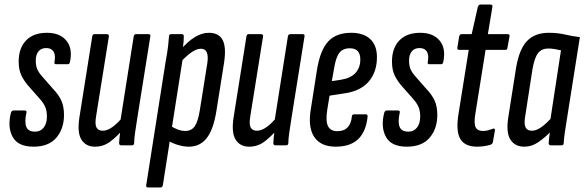

<svg xmlns="http://www.w3.org/2000/svg" viewBox="-20 -638 2566 843"><path d="M127 6Q59 6 35.5 -37Q12 -80 28 -143Q31 -153 40 -153H88Q93 -153 95.5 -150Q98 -147 96 -143Q87 -102 95.5 -81Q104 -60 134 -60Q158 -60 172 -78Q186 -96 186 -126Q186 -151 178.5 -168.5Q171 -186 153 -206L108 -257Q87 -280 74.5 -305.5Q62 -331 62 -367Q62 -427 94.5 -460.5Q127 -494 186 -494Q243 -494 271.5 -459.5Q300 -425 287 -365Q285 -356 278 -356H227Q217 -356 219 -365Q225 -395 215.5 -411Q206 -427 183 -427Q161 -427 149 -412.5Q137 -398 137 -372Q137 -351 143 -335.5Q149 -320 168 -299L211 -250Q237 -223 249 -197Q261 -171 261 -133Q261 -73 227.5 -33.5Q194 6 127 6Z M397 6Q357 6 337.5 -25Q318 -56 329 -125L385 -478Q387 -488 394 -488H449Q459 -488 458 -478L402 -128Q396 -93 403.5 -78.5Q411 -64 431 -64Q452 -64 475.5 -81.5Q499 -99 521 -127L522 -72Q495 -40 465 -17Q435 6 397 6ZM512 0Q503 0 503 -10Q504 -30 507.5 -57Q511 -84 513 -100L509 -110L567 -478Q569 -488 577 -488H632Q642 -488 640 -478L583 -121Q577 -82 573 -55Q569 -28 569 -10Q569 0 559 0Z M809 6Q787 6 761.5 -1.5Q736 -9 715 -22L726 -87Q743 -76 760 -69.5Q777 -63 794 -63Q820 -63 834.5 -83Q849 -103 857 -152L890 -359Q895 -392 888 -408Q881 -424 862 -424Q842 -424 817.5 -406Q793 -388 767 -359L770 -416Q803 -455 834.5 -474.5Q866 -494 897 -494Q941 -494 957.5 -462.5Q974 -431 964 -364L930 -150Q917 -69 887.5 -31.5Q858 6 809 6ZM630 185Q620 185 622 175L707 -366Q715 -409 718 -435.5Q721 -462 722 -478Q722 -488 731 -488H779Q787 -488 787 -478Q787 -458 783.5 -431.5Q780 -405 778 -388L782 -379L695 175Q693 185 685 185Z M1074 6Q1034 6 1014.5 -25Q995 -56 1006 -125L1062 -478Q1064 -488 1071 -488H1126Q1136 -488 1135 -478L1079 -128Q1073 -93 1080.5 -78.5Q1088 -64 1108 -64Q1129 -64 1152.5 -81.5Q1176 -99 1198 -127L1199 -72Q1172 -40 1142 -17Q1112 6 1074 6ZM1189 0Q1180 0 1180 -10Q1181 -30 1184.5 -57Q1188 -84 1190 -100L1186 -110L1244 -478Q1246 -488 1254 -488H1309Q1319 -488 1317 -478L1260 -121Q1254 -82 1250 -55Q1246 -28 1246 -10Q1246 0 1236 0Z M1454 6Q1388 6 1359.5 -37Q1331 -80 1345 -161L1372 -333Q1386 -418 1421 -456Q1456 -494 1522 -494Q1576 -494 1605.5 -466.5Q1635 -439 1635 -387Q1635 -322 1599 -280Q1563 -238 1492 -228L1427 -218L1417 -157Q1409 -107 1420 -84.5Q1431 -62 1461 -62Q1490 -62 1506 -78.5Q1522 -95 1525 -127Q1526 -136 1535 -136H1586Q1595 -136 1594 -126Q1587 -60 1552.5 -27Q1518 6 1454 6ZM1437 -282 1478 -288Q1520 -295 1541 -318Q1562 -341 1562 -377Q1562 -426 1516 -426Q1485 -426 1469.5 -405.5Q1454 -385 1446 -333Z M1766 6Q1698 6 1674.5 -37Q1651 -80 1667 -143Q1670 -153 1679 -153H1727Q1732 -153 1734.5 -150Q1737 -147 1735 -143Q1726 -102 1734.5 -81Q1743 -60 1773 -60Q1797 -60 1811 -78Q1825 -96 1825 -126Q1825 -151 1817.5 -168.5Q1810 -186 1792 -206L1747 -257Q1726 -280 1713.5 -305.5Q1701 -331 1701 -367Q1701 -427 1733.5 -460.5Q1766 -494 1825 -494Q1882 -494 1910.5 -459.5Q1939 -425 1926 -365Q1924 -356 1917 -356H1866Q1856 -356 1858 -365Q1864 -395 1854.5 -411Q1845 -427 1822 -427Q1800 -427 1788 -412.5Q1776 -398 1776 -372Q1776 -351 1782 -335.5Q1788 -320 1807 -299L1850 -250Q1876 -223 1888 -197Q1900 -171 1900 -133Q1900 -73 1866.5 -33.5Q1833 6 1766 6Z M2075 6Q2021 6 2001 -28Q1981 -62 1993 -137L2038 -419H1997Q1987 -419 1988 -428L1996 -478Q1999 -488 2006 -488H2051L2078 -608Q2082 -618 2089 -618H2133Q2144 -618 2142 -608L2122 -488H2209Q2219 -488 2217 -478L2208 -428Q2207 -419 2199 -419H2112L2067 -138Q2060 -95 2068.5 -79Q2077 -63 2100 -63Q2113 -63 2124 -66Q2135 -69 2145 -73Q2148 -75 2151 -72.5Q2154 -70 2153 -65L2144 -14Q2143 -7 2135 -3Q2123 1 2107 3.5Q2091 6 2075 6Z M2282 6Q2241 6 2221 -25Q2201 -56 2212 -125L2246 -341Q2260 -423 2294.5 -458.5Q2329 -494 2389 -494Q2429 -494 2460.5 -486.5Q2492 -479 2526 -475L2470 -121Q2463 -80 2459.5 -54Q2456 -28 2455 -10Q2455 0 2446 0H2398Q2389 0 2389 -10Q2390 -20 2391 -32Q2392 -44 2394 -56Q2369 -31 2341.5 -12.5Q2314 6 2282 6ZM2315 -64Q2334 -64 2355 -78.5Q2376 -93 2397 -116L2443 -417Q2430 -420 2416 -422.5Q2402 -425 2387 -425Q2359 -425 2343 -405.5Q2327 -386 2318 -335L2286 -128Q2280 -94 2287.5 -79Q2295 -64 2315 -64Z"/></svg>

Font: Sofia Sans Extra Condensed Medium
Style: Italic
Weight: 500
Italic angle: -9°
Version: Version 4.100